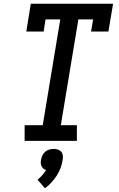

<svg xmlns="http://www.w3.org/2000/svg" viewBox="-20 -755 640 1029"><path d="M112 0V-84H209L303 -651H224L214 -586H121L145 -735H586L561 -586H468L479 -651H400L306 -84H392V0ZM221 254 181 208Q195 197 206.5 184Q218 171 227 156Q219 154 212.5 148.5Q206 143 202.5 135Q199 127 198.5 118.5Q198 110 200 101Q202 89 207.5 77.5Q213 66 222.5 58Q232 50 244 46.5Q256 43 268 43Q279 43 290 46.5Q301 50 308 58Q315 66 316.5 77.5Q318 89 316 101Q313 123 305 144.5Q297 166 284.5 185.5Q272 205 256 222.5Q240 240 221 254Z"/></svg>

Font: Iosevka Curly Slab MdEx
Style: Italic
Weight: 500
Width: 7
Italic angle: -9°
Monospace: yes
Designer: Belleve Invis
Foundry: Belleve Invis
Version: Version 11.0.0; ttfautohint (v1.8.3)